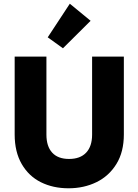

<svg xmlns="http://www.w3.org/2000/svg" viewBox="-20 -1007 745 1034"><path d="M230 -702V-282Q230 -219 261 -185Q292 -151 352 -151Q412 -151 444 -185Q476 -219 476 -282V-702H647V-283Q647 -189 607 -124Q567 -59 499.5 -26Q432 7 349 7Q266 7 200.5 -25.5Q135 -58 97 -123.5Q59 -189 59 -283V-702ZM237 -806 356 -987 468 -895 319 -747Z"/></svg>

Font: Fz Poppins
Style: Bold
Weight: 700
Designer: Ninad Kale (Devanagari), Jonny Pinhorn (Latin)
Foundry: Indian Type Foundry
Version: Vit hóa bi Vntype.Com & FontZin.Com